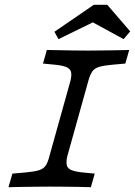

<svg xmlns="http://www.w3.org/2000/svg" viewBox="-20 -779 562 799"><path d="M187.1 -2.4Q162.1 -2.4 131.9 -2Q101.6 -1.6 71.4 -1.2Q41.1 -0.8 15.3 0L31.5 -56.5L85.5 -61.3Q121.8 -64.5 140.7 -70.2Q159.7 -75.8 169 -88.3Q178.2 -100.8 184.7 -125.8L273.4 -443.5Q279 -466.9 275.4 -480.2Q271.8 -493.5 254.8 -500.4Q237.9 -507.3 200.8 -510.5L158.9 -514.5L175 -571Q192.7 -571 221.8 -570.2Q250.8 -569.4 283.9 -569Q316.9 -568.5 345.2 -568.5H346Q371.8 -568.5 401.6 -569Q431.5 -569.4 462.1 -569.8Q492.7 -570.2 517.7 -571L501.6 -514.5L447.6 -509.7Q412.1 -506.5 393.1 -500.8Q374.2 -495.2 364.9 -482.7Q355.6 -470.2 348.4 -445.2L259.7 -127.4Q254.8 -104.8 258.1 -91.1Q261.3 -77.4 278.6 -70.6Q296 -63.7 332.3 -60.5L374.2 -56.5L358.1 0Q340.3 -0.8 311.3 -1.2Q282.3 -1.6 249.6 -2Q216.9 -2.4 187.9 -2.4H187.1ZM223.4 -616.1 206.5 -646.8 370.2 -758.9H426.6L521.8 -648.4L494.4 -616.1L334.7 -703.2H401.6Z"/></svg>

Font: Playfair 5pt SemiExpanded Light
Style: Italic
Weight: 300
Width: 6
Italic angle: -15.6°
Designer: Claus Eggers Sørensen
Foundry: Claus Eggers Sørensen
Version: Version 2.203